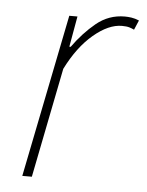

<svg xmlns="http://www.w3.org/2000/svg" viewBox="-42 -526 429 561"><g transform="rotate(5 172.0 -245.0)"><path d="M44 0 140 -478H164L148 -388H152Q182 -430 218.5 -460Q255 -490 302 -490Q311 -490 321.5 -488.5Q332 -487 344 -482L332 -454Q326 -457 318 -459.5Q310 -462 296 -462Q257 -462 213 -425Q169 -388 136 -322L72 0Z"/></g></svg>

Font: TypoPRO Source Sans Pro
Style: Italic
Weight: 200
Italic angle: -11°
Designer: Paul D. Hunt
Foundry: Adobe Systems Incorporated
Version: Version 1.075;PS 2.000;hotconv 1.0.86;makeotf.lib2.5.63406